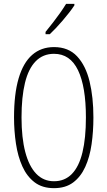

<svg xmlns="http://www.w3.org/2000/svg" viewBox="-20 -969 559 999"><path d="M466 -358Q466 -285 456.5 -218.5Q447 -152 423.5 -100.5Q400 -49 360.5 -19.5Q321 10 261 10Q200 10 160 -20.5Q120 -51 96.5 -103Q73 -155 63 -221.5Q53 -288 53 -358Q53 -480 77 -561.5Q101 -643 147.5 -683.5Q194 -724 261 -724Q336 -724 381 -676Q426 -628 446 -545.5Q466 -463 466 -358ZM92 -358Q92 -252 111.5 -178Q131 -104 168.5 -65Q206 -26 261 -26Q317 -26 354 -64Q391 -102 409 -176Q427 -250 427 -358Q427 -518 386 -603.5Q345 -689 261 -689Q204 -689 166 -650.5Q128 -612 110 -538Q92 -464 92 -358ZM367 -941Q356 -924 340 -903.5Q324 -883 306 -862Q288 -841 271 -823Q254 -805 239 -791H217V-803Q239 -830 257 -853.5Q275 -877 291.5 -900Q308 -923 324 -949H367Z"/></svg>

Font: Noto Sans Khmer ExtraCondensed ExtraLight
Style: Regular
Weight: 250
Width: 2
Designer: Danh Hong and the Monotype Design Team
Foundry: Monotype Imaging Inc.
Version: Version 2.004